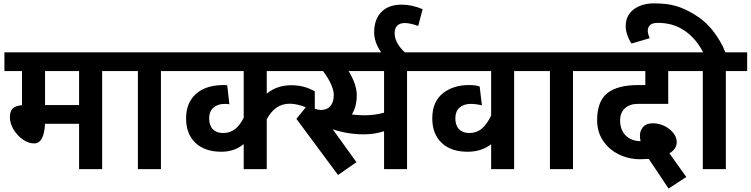

<svg xmlns="http://www.w3.org/2000/svg" viewBox="-20 -992 4402 1126"><path d="M579.1 -575.2V0H443.8V-266.1H244.1Q238.3 -150.9 180.2 -150.9Q147 -150.9 114 -173.8Q81.1 -196.8 59.6 -232.4Q38.1 -268.1 38.1 -304.2Q38.1 -339.4 54.4 -355.7Q70.8 -372.1 108.9 -375V-575.2H5.9V-685.1H704.1V-575.2ZM244.1 -575.2V-376H443.8V-575.2Z M923.8 -575.2V0H788.6V-575.2H663.6V-685.1H1048.8V-575.2Z M1826.2 -456.1V-338.9Q1738.3 -383.8 1679.2 -383.8Q1592.3 -383.8 1544.4 -292V0H1409.2V-147Q1355 -102.1 1278.3 -102.1Q1181.2 -102.1 1126.2 -154.1Q1071.3 -206.1 1071.3 -297.9Q1071.3 -389.6 1129.4 -441.4Q1187.5 -493.2 1291.5 -493.2Q1305.7 -493.2 1312.5 -492.2L1325.2 -380.9Q1307.1 -382.8 1299.3 -382.8Q1256.3 -382.8 1231.4 -360.4Q1206.5 -337.9 1206.5 -297.9Q1206.5 -256.8 1228 -234.4Q1249.5 -211.9 1288.1 -211.9Q1328.1 -211.9 1357.2 -233.9Q1386.2 -255.9 1409.2 -300.8V-575.2H1008.3V-685.1H1731.4V-575.2H1544.4V-442.9Q1603.5 -491.7 1687.5 -492.2Q1765.1 -492.2 1826.2 -456.1Z M2367.2 -575.2V0H2232.4V-222.2Q2174.3 -204.1 2115.2 -204.1Q2019 -204.1 1931.2 -233.9L2070.3 -41L1962.4 34.2L1718.3 -294.9L1784.2 -376Q1827.1 -347.2 1863.3 -347.2Q1898.4 -347.2 1918 -370.6Q1937.5 -394 1937.5 -435.1Q1937.5 -462.9 1920.4 -500Q1903.3 -537.1 1874.5 -575.2H1676.3V-685.1H2492.2V-575.2ZM2024.4 -575.2Q2072.3 -497.1 2072.3 -433.1Q2072.3 -367.2 2043.5 -320.8Q2081.5 -315.9 2115.2 -315.9Q2178.2 -315.9 2232.4 -331.1V-575.2Z M2174.3 -801.8Q2174.3 -878.9 2216.8 -921.9Q2259.3 -964.8 2335.4 -964.8Q2396.5 -964.8 2458.5 -938L2432.6 -839.8Q2384.8 -856.9 2353.5 -856.9Q2325.7 -856.9 2310.1 -842Q2294.4 -827.1 2294.4 -797.9Q2294.4 -727.1 2384.3 -660.2L2314.5 -589.8Q2247.6 -637.2 2210.9 -692.1Q2174.3 -747.1 2174.3 -801.8Z M2995.1 -575.2V0H2860.4V-146Q2803.2 -102.1 2722.2 -102.1Q2625 -102.1 2570.1 -154.1Q2515.1 -206.1 2515.1 -297.9Q2515.1 -394 2575.7 -443.6Q2636.2 -493.2 2731 -493.2Q2769 -493.2 2793 -484.9L2806.2 -374Q2772 -382.8 2741.2 -382.8Q2700.2 -382.8 2675.3 -360.8Q2650.4 -338.9 2650.4 -297.9Q2650.4 -256.8 2671.9 -234.4Q2693.4 -211.9 2731.9 -211.9Q2774.9 -211.9 2805.4 -237.5Q2835.9 -263.2 2860.4 -314.9V-575.2H2442.4V-685.1H3120.1V-575.2Z M3340.3 -575.2V0H3205.1V-575.2H3080.1V-685.1H3465.3V-575.2Z M3616.7 -286.1Q3616.7 -230 3649.2 -197.5Q3681.6 -165 3736.8 -164.1Q3732.9 -179.2 3732.9 -196.8Q3732.9 -226.6 3752 -247.8Q3771 -269 3808.6 -269Q3844.7 -269 3877.2 -252.9Q3909.7 -236.8 3929.2 -211.4Q3948.7 -186 3948.7 -159.2Q3948.7 -118.2 3905.8 -92.8L4004.9 45.9L3900.9 113.8L3784.7 -60.1Q3752.4 -58.1 3735.8 -58.1Q3667 -58.1 3608.9 -86.7Q3550.8 -115.2 3516.4 -167.2Q3481.9 -219.2 3481.9 -286.1Q3481.9 -398.9 3542 -446Q3602.1 -493.2 3723.6 -493.2H3764.6V-575.2H3415V-685.1H4026.9V-575.2H3898.9V-382.8H3720.7Q3673.8 -382.8 3645.3 -357.4Q3616.7 -332 3616.7 -286.1Z M4236.8 -575.2V0H4101.6V-575.2H3976.6V-685.1H4103.5Q4061.5 -768.1 3990.7 -814.9Q3925.8 -857.9 3838.4 -857.9Q3804.2 -857.9 3791.5 -844Q3778.8 -830.1 3778.8 -812Q3778.8 -794.9 3790.5 -768.1L3683.6 -736.8Q3669.4 -756.8 3659.4 -785.4Q3649.4 -814 3649.4 -836.9Q3649.4 -901.9 3696.5 -937Q3743.7 -972.2 3814.5 -972.2Q3892.6 -972.2 3943.6 -957Q3994.6 -941.9 4046.4 -911.1Q4114.3 -871.1 4160.9 -811.5Q4207.5 -752 4234.4 -685.1H4361.8V-575.2Z"/></svg>

Font: Sarala
Style: Bold
Weight: 700
Designer: Andres Torresi
Foundry: Huerta Tipografica
Version: Version 1.004;PS 001.003;hotconv 1.0.70;makeotf.lib2.5.58329